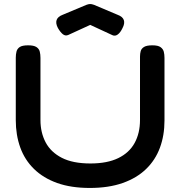

<svg xmlns="http://www.w3.org/2000/svg" viewBox="-20 -914 891 949"><path d="M424 15Q331 15 262.5 -9.5Q194 -34 148 -79Q102 -124 80 -185.5Q58 -247 58 -320V-629Q58 -645 61.5 -659Q65 -673 77.5 -681.5Q90 -690 119 -690Q147 -690 160 -681.5Q173 -673 176.5 -659Q180 -645 180 -628V-320Q180 -259 205.5 -210.5Q231 -162 285.5 -134Q340 -106 427 -106Q510 -106 564.5 -132.5Q619 -159 645.5 -207.5Q672 -256 672 -321V-634Q672 -649 675.5 -661.5Q679 -674 692 -682Q705 -690 733 -690Q761 -690 773.5 -681Q786 -672 789.5 -658.5Q793 -645 793 -628V-318Q793 -245 770.5 -184Q748 -123 702 -78.5Q656 -34 586.5 -9.5Q517 15 424 15ZM426 -894Q432 -894 436.5 -892.5Q441 -891 445 -890L561 -841Q586 -832 592 -815Q598 -798 585 -774Q575 -753 562 -743.5Q549 -734 536 -740L426 -791L317 -741Q303 -735 290.5 -745Q278 -755 266 -776Q254 -799 260 -815.5Q266 -832 290 -841L407 -890Q410 -891 415 -892.5Q420 -894 426 -894Z"/></svg>

Font: Fredoka SemiExpanded Medium
Style: Regular
Weight: 500
Width: 6
Designer: Ben Nathan
Foundry: Milena B. Brandão, Ben Nathan
Version: Version 2.001